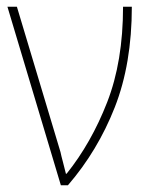

<svg xmlns="http://www.w3.org/2000/svg" viewBox="-20 -548 442 568"><path d="M160 0 2 -528H30L159 -98Q161 -88 166 -69.5Q171 -51 175 -34H177Q250 -125 297 -245.5Q344 -366 344 -528H370Q370 -359 319.5 -230.5Q269 -102 181 0Z"/></svg>

Font: Noto Sans SemiCondensed Thin
Style: Regular
Weight: 100
Width: 4
Designer: Monotype Design Team
Foundry: Monotype Imaging Inc.
Version: Version 2.013; ttfautohint (v1.8.4.7-5d5b)